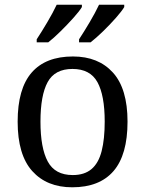

<svg xmlns="http://www.w3.org/2000/svg" viewBox="-20 -786 617 816"><path d="M287 10Q179 10 117 -59Q55 -128 55 -269Q55 -409 114.5 -477.5Q174 -546 290 -546Q398 -546 460 -477.5Q522 -409 522 -269Q522 -128 462.5 -59Q403 10 287 10ZM289 -42Q339 -42 369 -67.5Q399 -93 412 -144Q425 -195 425 -269Q425 -381 394 -437Q363 -493 288 -493Q213 -493 182.5 -437Q152 -381 152 -269Q152 -157 183 -99.5Q214 -42 289 -42ZM316 -619Q337 -651 361 -691.5Q385 -732 401 -766H508V-756Q498 -739 472.5 -710Q447 -681 417.5 -652.5Q388 -624 365 -606H316ZM136 -619Q157 -651 181 -691.5Q205 -732 221 -766H328V-756Q318 -739 292 -710Q266 -681 237 -652.5Q208 -624 185 -606H136Z"/></svg>

Font: Noto Serif Ethiopic
Style: Regular
Weight: 400
Designer: Monotype Design Team
Foundry: Monotype Imaging Inc.
Version: Version 2.102